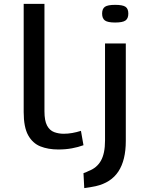

<svg xmlns="http://www.w3.org/2000/svg" viewBox="-20 -760 769 989"><path d="M209 -740V-187Q209 -138 222.5 -113Q236 -88 259 -79.5Q282 -71 308 -71Q330 -71 352.5 -75Q375 -79 397 -86L410 -12Q383 -2 350.5 4Q318 10 280 10Q228 10 188 -6Q148 -22 125 -63.5Q102 -105 102 -183V-740ZM573 -644Q535 -644 520.5 -654.5Q506 -665 506 -690Q506 -715 520.5 -725Q535 -735 573 -735Q612 -735 626.5 -725Q641 -715 641 -690Q641 -665 626.5 -654.5Q612 -644 573 -644ZM628 -536V-34Q628 65 590 123Q552 181 473 199Q461 202 444 204.5Q427 207 414 209L410 132Q423 128 436 121Q479 105 500 67.5Q521 30 521 -36V-536Z"/></svg>

Font: Georama ExtraExtended
Style: Regular
Weight: 400
Width: 8
Designer: Jean-Baptiste Levee
Foundry: Production Type
Version: Version 1.000